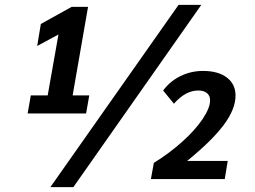

<svg xmlns="http://www.w3.org/2000/svg" viewBox="-20 -732 1044 785"><path d="M710 -712H803L280 33H186ZM106 -342H175L219 -591L132 -544L147 -634L273 -704H340L277 -342H345L332 -268H93ZM609 -66Q672 -105 725 -152.5Q778 -200 808.5 -245.5Q839 -291 839 -322Q839 -341 826 -351.5Q813 -362 790 -362Q739 -362 691 -308L647 -362Q675 -400 718 -421Q761 -442 810 -442Q872 -442 907.5 -415Q943 -388 943 -341Q943 -286 895 -221.5Q847 -157 745 -74H911L899 0H597Z"/></svg>

Font: Sarabun SemiBold
Style: Italic
Weight: 600
Italic angle: -10°
Designer: Suppakit Chalermlarp | Katatrad Co.,Ltd.
Foundry: Cadson Demak Co.,Ltd.
Version: Version 1.000; ttfautohint (v1.6)